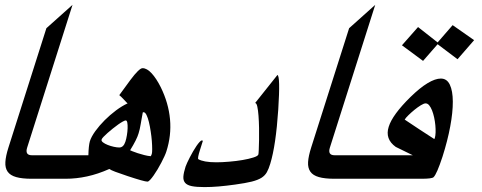

<svg xmlns="http://www.w3.org/2000/svg" viewBox="-20 -805 1975 786"><path d="M155.8 -73.2H109.9Q70.3 -73.2 46.1 -80.1Q22 -86.9 11.2 -102.3Q0.5 -117.7 2 -141.8Q3.4 -166 14.6 -201.2L169.9 -689.5L276.9 -785.2L91.3 -201.2Q81.1 -169.4 110.8 -169.4H186.5Z M493.2 -224.6Q497.1 -236.3 499.5 -251.5Q502 -266.6 502.4 -280Q502.9 -293.5 501.2 -302.7Q499.5 -312 494.6 -312Q491.2 -312 482.7 -307.4Q474.1 -302.7 463.6 -295.2Q453.1 -287.6 441.7 -278.6Q430.2 -269.5 420.4 -260.7Q410.6 -252 403.8 -244.9Q397 -237.8 396 -233.9Q394 -228 401.6 -222.2Q409.2 -216.3 420.9 -211.7Q432.6 -207 445.8 -204.1Q459 -201.2 468.3 -201.2Q485.4 -201.2 493.2 -224.6ZM601.6 -175.8Q603 -180.2 603 -194.6Q603 -209 601.6 -227.8Q600.1 -246.6 596.9 -267.3Q593.8 -288.1 589.6 -305.4Q585.4 -322.8 579.8 -334.2Q574.2 -345.7 567.4 -345.7L564.5 -344.7L563.5 -338.9Q562 -331.5 560.1 -320.6Q558.1 -309.6 556.2 -298.1Q554.2 -286.6 552 -276.4Q549.8 -266.1 547.4 -259.3Q540.5 -234.9 512.7 -189.9Q513.2 -189.5 522 -185.8Q530.8 -182.1 543.5 -178Q556.2 -173.8 570.6 -170.2Q585 -166.5 597.2 -165.5Q598.6 -168 599.9 -170.7Q601.1 -173.3 601.6 -175.8ZM661.1 -185.1Q658.7 -177.2 653.1 -165Q647.5 -152.8 640.4 -139.2Q633.3 -125.5 625 -111.6Q616.7 -97.7 608.9 -86.7Q601.1 -75.7 594.5 -68.6Q587.9 -61.5 583.5 -61.5Q570.8 -61.5 502.9 -84Q470.7 -94.7 451.9 -101.8Q433.1 -108.9 427.7 -113.3Q380.4 -92.3 336.4 -82.8Q292.5 -73.2 248 -73.2H127L157.7 -169.4H341.8Q342.8 -208.5 347.7 -226.1Q353.5 -245.1 370.1 -268.1Q386.7 -291 408.7 -313Q430.7 -335 455.3 -353.3Q480 -371.6 502.4 -381.8L499 -384.8Q491.7 -392.6 484.1 -400.6Q476.6 -408.7 468.3 -415.5L513.7 -477.5Q549.8 -525.9 563.5 -525.9Q581.5 -525.9 600.8 -504.9Q620.1 -483.9 638.2 -447.8Q669.9 -383.3 676 -316.9Q682.1 -250.5 661.1 -185.1Z M1086.4 -134.8Q1080.1 -113.8 1072.5 -100.1Q1064.9 -86.4 1050.3 -77.1Q1035.6 -67.9 1010.3 -61.5Q984.9 -55.2 941.9 -49.3Q906.7 -44.4 875.7 -41.7Q844.7 -39.1 816.9 -39.1Q784.2 -39.1 765.1 -43Q746.1 -46.9 737.8 -56.6Q729.5 -66.4 730.7 -82.5Q731.9 -98.6 739.7 -123Q741.7 -128.9 746.3 -138.9Q751 -148.9 757.1 -160.9Q763.2 -172.9 770.3 -185.1Q777.3 -197.3 784.2 -207.3Q791 -217.3 796.9 -223.6Q802.7 -230 806.2 -230Q808.6 -230 810.5 -228.5L798.8 -191.4Q787.6 -156.2 792 -153.3Q801.8 -147.5 820.3 -144Q838.9 -140.6 865.7 -140.6Q889.2 -140.6 918.2 -143.1Q947.3 -145.5 972.9 -149.9Q998.5 -154.3 1017.1 -160.2Q1035.6 -166 1037.6 -172.4Q1038.6 -174.8 1039.3 -191.4Q1040 -208 1040.5 -231.4Q1041 -254.9 1040.5 -281.5Q1040 -308.1 1038.3 -330.8Q1036.6 -353.5 1033.4 -368.4Q1030.3 -383.3 1024.4 -383.3L1115.7 -498Q1127.9 -494.1 1119.1 -356.4Q1109.4 -210 1086.4 -134.8Z M1395 -73.2H1349.1Q1309.6 -73.2 1285.4 -80.1Q1261.2 -86.9 1250.5 -102.3Q1239.7 -117.7 1241.2 -141.8Q1242.7 -166 1253.9 -201.2L1409.2 -689.5L1516.1 -785.2L1330.6 -201.2Q1320.3 -169.4 1350.1 -169.4H1425.8Z M1625.5 -619.6 1691.4 -694.3 1771.5 -631.3 1833 -702.1 1920.9 -640.6 1853 -562.5 1771.5 -624 1711.9 -555.7ZM1759.8 -239.3Q1762.7 -248.5 1763.2 -262.5Q1763.7 -276.4 1762.2 -292.2Q1760.7 -308.1 1757.3 -324Q1753.9 -339.8 1748.8 -352.8Q1743.7 -365.7 1737.1 -373.8Q1730.5 -381.8 1722.2 -381.8Q1715.3 -381.8 1702.6 -374Q1689.9 -366.2 1676.8 -355.5Q1663.6 -344.7 1652.1 -333.5Q1640.6 -322.3 1636.7 -315.4Q1667.5 -294.9 1697.3 -275.1Q1727.1 -255.4 1757.8 -235.8Q1759.3 -237.3 1759.8 -239.3ZM1791.5 -163.6Q1768.1 -92.3 1754.9 -79.6Q1748 -73.2 1705.6 -73.2H1366.2L1397 -169.4H1669.9L1600.1 -203.6Q1555.2 -235.8 1571.3 -286.1Q1586.4 -335 1660.2 -407.7Q1699.2 -445.8 1730.5 -464.6Q1761.7 -483.4 1784.7 -483.4Q1809.6 -483.4 1821.5 -458.3Q1833.5 -433.1 1833.7 -389.4Q1834 -345.7 1823.2 -287.6Q1812.5 -229.5 1791.5 -163.6Z"/></svg>

Font: XB Khoramshahr
Style: Italic
Weight: 400
Italic angle: -12°
Designer: Behnam
Foundry: Irmug
Version: Version 8.005 2009